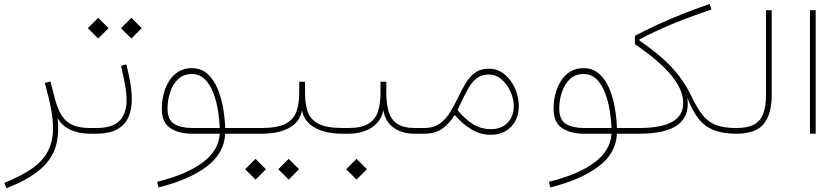

<svg xmlns="http://www.w3.org/2000/svg" viewBox="-20 -686 4308 985"><path d="M210 -260.3Q231.9 -182.1 241.9 -127Q252 -71.8 252 -29.3Q252 36.6 227.3 86.7Q202.6 136.7 147.7 176.3Q92.8 215.8 2.4 252L13.2 279.8Q116.2 239.3 177.2 190.7Q238.3 142.1 262 76.7Q285.6 11.2 275.4 -81.1Q294.4 -43 339.1 -21.5Q383.8 0 442.4 0H442.9V-29.3H442.4Q389.6 -29.3 354.7 -43.7Q319.8 -58.1 297.9 -91.3Q275.9 -124.5 261.2 -181.2L238.8 -268.1Z M628.4 -356 601.1 -348.1Q612.8 -297.4 621.1 -252.9Q629.4 -208.5 629.4 -171.9Q629.4 -105.5 594.2 -67.4Q559.1 -29.3 472.7 -29.3H442.9Q436.5 -29.3 434.8 -25.1Q433.1 -21 433.1 -14.6Q433.1 -8.3 434.8 -4.2Q436.5 0 442.9 0H472.7Q539.6 0 579.8 -21.7Q620.1 -43.5 638.2 -83.5Q656.2 -123.5 656.2 -177.7Q656.2 -216.3 648.4 -261.2Q640.6 -306.2 628.4 -356ZM600.6 -541.5 653.8 -488.3 707 -541.5 653.8 -594.7ZM430.7 -541.5 483.9 -488.3 537.1 -541.5 483.9 -594.7Z M1107.4 -29.3Q1071.8 -29.3 1036.6 -29.3Q1001.5 -29.3 966.8 -29.3Q908.2 -29.3 873.8 -50.3Q839.4 -71.3 839.4 -128.9Q839.4 -171.4 852.5 -212.2Q865.7 -252.9 893.3 -279.5Q920.9 -306.2 963.4 -306.2Q1004.4 -306.2 1031.5 -278.8Q1058.6 -251.5 1074.7 -208.5Q1090.8 -165.5 1098.4 -117.9Q1106 -70.3 1107.4 -29.3ZM1107.4 0Q1102.5 85.4 1020.5 147.2Q938.5 209 786.1 246.6L793.5 275.4Q947.8 237.3 1039.1 169.4Q1130.4 101.6 1135.3 0H1197.3V-29.3H1135.3Q1133.8 -77.6 1124.8 -130.9Q1115.7 -184.1 1096.4 -231Q1077.1 -277.8 1044.4 -307.1Q1011.7 -336.4 963.4 -336.4Q924.8 -336.4 895.8 -318.6Q866.7 -300.8 847.9 -271Q829.1 -241.2 819.6 -204.1Q810.1 -167 810.1 -128.9Q810.1 -58.1 853.5 -29.1Q897 0 966.8 0Q1001.5 0 1036.6 0Q1071.8 0 1107.4 0Z M1407.7 182.1 1460.9 235.4 1514.2 182.1 1460.9 128.9ZM1237.8 182.1 1291 235.4 1344.2 182.1 1291 128.9ZM1544.9 -266.6H1515.1V-209Q1515.1 -155.8 1501.5 -115.2Q1487.8 -74.7 1446.3 -52Q1404.8 -29.3 1321.3 -29.3H1197.3Q1190.9 -29.3 1189.2 -25.1Q1187.5 -21 1187.5 -14.6Q1187.5 -8.3 1189.2 -4.2Q1190.9 0 1197.3 0H1321.3Q1410.2 0 1464.4 -30.3Q1518.6 -60.5 1529.3 -120.1Q1540 -61 1595.9 -30.5Q1651.9 0 1737.8 0H1738.3V-29.3H1737.8Q1653.8 -29.3 1612.5 -51.8Q1571.3 -74.2 1558.1 -114.7Q1544.9 -155.3 1544.9 -209Z M1961.9 -209V-266.6H1932.1V-209Q1932.1 -155.8 1919.4 -115.2Q1906.7 -74.7 1871.3 -52Q1835.9 -29.3 1767.6 -29.3H1738.3Q1731.9 -29.3 1730.2 -25.1Q1728.5 -21 1728.5 -14.6Q1728.5 -8.3 1730.2 -4.2Q1731.9 0 1738.3 0H1767.6Q1812 0 1849.9 -13.4Q1887.7 -26.9 1913.3 -53.7Q1939 -80.6 1946.3 -120.1Q1957 -61 2000 -30.5Q2043 0 2106.4 0H2155.3V-29.3H2108.4Q2048.3 -29.3 2016.6 -51.8Q1984.9 -74.2 1973.4 -114.7Q1961.9 -155.3 1961.9 -209ZM1755.9 182.1 1809.1 235.4 1862.3 182.1 1809.1 128.9Z M2155.3 -29.3Q2148.9 -29.3 2147.2 -25.1Q2145.5 -21 2145.5 -14.6Q2145.5 -8.3 2147.2 -4.2Q2148.9 0 2155.3 0Q2215.3 0 2252 -28.1Q2288.6 -56.2 2312.5 -96.2Q2353.5 -49.3 2398.7 -22Q2443.8 5.4 2498 5.4Q2562 5.4 2601.8 -35.6Q2641.6 -76.7 2641.6 -142.6Q2641.6 -187.5 2622.6 -231.4Q2603.5 -275.4 2568.8 -304.4Q2534.2 -333.5 2487.8 -333.5Q2444.8 -333.5 2416.7 -312.7Q2388.7 -292 2368.7 -258.5Q2348.6 -225.1 2330.6 -187Q2312 -148.4 2290.3 -112.1Q2268.6 -75.7 2236.8 -52.5Q2205.1 -29.3 2155.3 -29.3ZM2327.1 -121.6 2349.6 -168.9Q2366.7 -204.6 2384.3 -235.1Q2401.9 -265.6 2426.3 -284.7Q2450.7 -303.7 2486.8 -303.7Q2524.4 -303.7 2553.5 -278.3Q2582.5 -252.9 2599.1 -215.8Q2615.7 -178.7 2615.7 -143.1Q2615.7 -89.4 2584 -56.4Q2552.2 -23.4 2498.5 -23.4Q2447.8 -23.4 2406.7 -48.8Q2365.7 -74.2 2327.1 -121.6Z M3117.2 -29.3Q3081.5 -29.3 3046.4 -29.3Q3011.2 -29.3 2976.6 -29.3Q2918 -29.3 2883.5 -50.3Q2849.1 -71.3 2849.1 -128.9Q2849.1 -171.4 2862.3 -212.2Q2875.5 -252.9 2903.1 -279.5Q2930.7 -306.2 2973.1 -306.2Q3014.2 -306.2 3041.3 -278.8Q3068.4 -251.5 3084.5 -208.5Q3100.6 -165.5 3108.2 -117.9Q3115.7 -70.3 3117.2 -29.3ZM3117.2 0Q3112.3 85.4 3030.3 147.2Q2948.2 209 2795.9 246.6L2803.2 275.4Q2957.5 237.3 3048.8 169.4Q3140.1 101.6 3145 0H3207V-29.3H3145Q3143.6 -77.6 3134.5 -130.9Q3125.5 -184.1 3106.2 -231Q3086.9 -277.8 3054.2 -307.1Q3021.5 -336.4 2973.1 -336.4Q2934.6 -336.4 2905.5 -318.6Q2876.5 -300.8 2857.7 -271Q2838.9 -241.2 2829.3 -204.1Q2819.8 -167 2819.8 -128.9Q2819.8 -58.1 2863.3 -29.1Q2906.7 0 2976.6 0Q3011.2 0 3046.4 0Q3081.5 0 3117.2 0Z M3620.6 -665.5Q3414.1 -595.2 3237.3 -502.4V-459Q3355.5 -379.9 3420.2 -304Q3484.9 -228 3484.9 -157.2Q3484.9 -92.8 3428.5 -61Q3372.1 -29.3 3257.8 -29.3H3207Q3202.1 -29.3 3199.7 -25.9Q3197.3 -22.5 3197.3 -14.6Q3197.3 -6.8 3199.7 -3.4Q3202.1 0 3207 0H3257.8Q3396 0 3457.5 -45.9Q3519 -91.8 3506.3 -185.1Q3531.2 -117.7 3563.7 -76.9Q3596.2 -36.1 3643.1 -18.1Q3689.9 0 3756.3 0H3756.8V-29.3H3756.3Q3697.3 -29.3 3658 -42.7Q3618.7 -56.2 3589.8 -89.4Q3561 -122.6 3532.2 -182.1Q3503.4 -243.2 3466.8 -292Q3430.2 -340.8 3380.1 -385.5Q3330.1 -430.2 3259.8 -478.5V-483.4Q3335.4 -523.9 3425.5 -561.3Q3515.6 -598.6 3629.9 -637.2Z M3756.8 -29.3Q3751.5 -29.3 3749.3 -24.7Q3747.1 -20 3747.1 -14.6Q3747.1 -9.3 3749.3 -4.6Q3751.5 0 3756.8 0Q3856.9 0 3897.9 -49.8Q3939 -99.6 3939 -199.2V-633.8H3909.7V-199.2Q3909.7 -143.6 3896.7 -105.7Q3883.8 -67.9 3850.8 -48.6Q3817.9 -29.3 3756.8 -29.3Z M4164.6 0V-633.8H4135.3V0Z"/></svg>

Font: Estedad-FD-VF Thin
Style: Regular
Weight: 100
Designer: Amin Abedi
Version: Version 5.0